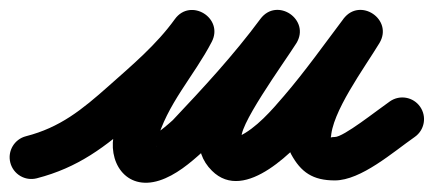

<svg xmlns="http://www.w3.org/2000/svg" viewBox="-56 -324 899 398"><path d="M20.2 45.6C105.9 23.5 162.3 -19.2 228.9 -78.4C282.8 -126.3 337.1 -173 379.5 -231.6C395.7 -254.2 383 -278.2 363 -290.5C343 -302.8 315.7 -303.3 303 -278.6C263.1 -201.2 204.4 -139 181.5 -51.4C181.5 -51.4 181.5 -51.4 181.5 -51.5C181.5 -51.5 181.5 -51.6 181.5 -51.6C165.1 10 204 72.6 274.3 50.2C308 39.5 338.6 13.7 364.3 -9.7C364.3 -9.7 364.9 -10.3 365.5 -10.9C366.1 -11.5 366.7 -12.1 366.8 -12.1C433.2 -82.7 498.4 -153.1 556.2 -231.2C573.3 -254.4 562.4 -279.3 543.3 -292.2C524.3 -305.2 497.1 -306.3 481.8 -281.8C435.9 -208.3 298.4 -53.4 383.5 30.1C383.5 30.1 383.4 30 383.3 30C383.3 29.9 383.2 29.8 383.2 29.8C452.2 98.9 558.1 -16.4 601.2 -66.7C646.1 -119.1 686.4 -175.8 727.9 -230.9C745.1 -253.6 733.8 -278.4 714.5 -291.4C695.3 -304.4 668.1 -305.6 653.4 -281.2C611.3 -211.2 540 -118.6 540 -36C540 -27.6 541.7 -19.7 544.3 -11.8C544.3 -11.7 545.1 -10 545.8 -8.2C546.6 -6.5 547.3 -4.8 547.3 -4.7C567.8 33.3 592.7 50 638 50C692.5 50 759.2 -9.1 803.7 -40.1C824.1 -54.3 829.1 -82.3 814.9 -102.7C800.7 -123.1 772.7 -128.1 752.3 -113.9C724.2 -94.4 656.3 -40 638 -40C623 -40 633.7 -34.2 626.7 -47.3C626.6 -47.4 627.4 -45.6 628.2 -43.7C628.9 -41.9 629.7 -40.1 629.7 -40.2C629.2 -41.6 630 -34.6 630 -36C630 -89.7 700 -184.1 730.6 -234.8C745.2 -259.2 735.2 -283.1 717.1 -295.3C699.1 -307.4 673.2 -307.8 656.1 -285.1C615.7 -231.5 576.5 -176.2 532.8 -125.3C507.7 -95.9 474.6 -57.6 439.1 -41.3C426.4 -35.4 455.7 -24.9 446.8 -33.8C446.8 -33.8 446.7 -33.9 446.7 -34C446.6 -34 446.5 -34.1 446.5 -34.1C428.8 -51.5 535.4 -197.7 558.2 -234.2C573.4 -258.6 563.4 -282.8 545.3 -295.2C527.2 -307.5 501 -307.9 483.8 -284.8C428.1 -209.5 365.3 -141.8 301.2 -73.9C301.2 -73.8 301.9 -74.5 302.5 -75.1C303.1 -75.7 303.7 -76.3 303.7 -76.3C291.8 -65.5 279.4 -55 266.1 -45.9C259.9 -41.8 253.5 -38 246.6 -35.4C246.1 -35.3 245.7 -35.1 245.2 -35C247.9 -32 253.5 -34.1 257 -32.2C273.9 -22.8 264.4 -13.2 268.5 -28.4C268.5 -28.4 268.5 -28.5 268.5 -28.5C268.5 -28.6 268.5 -28.6 268.5 -28.6C289.3 -107.8 346.5 -166.7 383 -237.4C395.7 -262 384.7 -285 366.5 -296.2C348.3 -307.4 322.8 -306.9 306.5 -284.4C268.2 -231.2 217.9 -189 169.1 -145.6C113.6 -96.3 68.4 -59.7 -2.2 -41.6C-26.3 -35.4 -40.8 -10.9 -34.6 13.2C-28.4 37.3 -3.9 51.8 20.2 45.6Z"/></svg>

Font: FRB American Cursive Guidelines Arrows Black
Style: Bold Italic
Weight: 900
Italic angle: -25°
Version: Version 2.0;Modular Font Editor K font №1